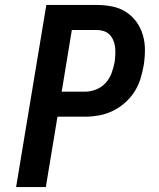

<svg xmlns="http://www.w3.org/2000/svg" viewBox="-20 -755 640 775"><path d="M45 0 167 -735H370Q402 -735 432.5 -729Q463 -723 488 -707Q513 -691 530.5 -667Q548 -643 556.5 -614Q565 -585 565 -553.5Q565 -522 560 -491Q555 -463 546.5 -435.5Q538 -408 522 -383.5Q506 -359 483 -339Q460 -319 433.5 -306.5Q407 -294 379 -289Q351 -284 324 -284H212L165 0ZM229 -385H324Q346 -385 368.5 -394Q391 -403 407 -421Q423 -439 431 -461.5Q439 -484 443 -506Q445 -521 445.5 -536Q446 -551 444.5 -565Q443 -579 437.5 -592Q432 -605 422.5 -615Q413 -625 399 -629.5Q385 -634 370 -634H270Z"/></svg>

Font: Zed Sans Extended
Style: Bold Italic
Weight: 700
Width: 7
Italic angle: -9°
Designer: Belleve Invis
Foundry: Belleve Invis
Version: Version 1.0.0; ttfautohint (v1.8.4)